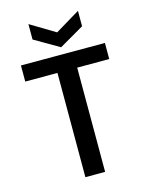

<svg xmlns="http://www.w3.org/2000/svg" viewBox="-132 -989 829 1071"><g transform="rotate(-15 282.0 -453.5)"><path d="M524 -695V-602H339V0H225V-602H39V-695ZM425 -818 282 -735 139 -818V-907L282 -821L425 -907Z"/></g></svg>

Font: A Bank Premium Med
Style: Regular
Weight: 500
Designer: Ninad Kale (Devanagari), Jonny Pinhorn (Latin), Htun Naung (Myanmar)
Foundry: Indian Type Foundry
Version: 4.004